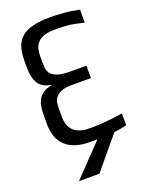

<svg xmlns="http://www.w3.org/2000/svg" viewBox="-184 -928 909 1194"><g transform="rotate(-20 271.0 -330.5)"><path d="M259 179H124L317 -22V-27Q309 -26 301.5 -26Q294 -26 287 -26Q283 -26 279.5 -26Q276 -26 272 -26Q165 -26 110.5 -78Q56 -130 58 -231L59 -303Q60 -340 71 -368.5Q82 -397 105.5 -415Q129 -433 166 -439V-442Q106 -454 84 -491Q62 -528 61 -586V-642Q61 -716 86 -759Q111 -802 163.5 -821Q216 -840 297 -840H337Q376 -838 397.5 -836Q419 -834 439.5 -831Q460 -828 495 -821V-735Q431 -751 394 -754.5Q357 -758 326 -758H304Q251 -758 222 -744Q193 -730 180.5 -709Q168 -688 165.5 -666Q163 -644 163 -626V-594Q163 -578 164.5 -558Q166 -538 178 -520.5Q190 -503 220 -491.5Q250 -480 307 -480H413V-398H287Q242 -398 216.5 -387.5Q191 -377 179 -361Q167 -345 164 -327.5Q161 -310 161 -295V-257Q161 -246 161 -227Q161 -208 166.5 -187.5Q172 -167 186.5 -148.5Q201 -130 229 -118.5Q257 -107 302 -107H325Q342 -107 374 -109Q406 -111 445 -115Q484 -119 519 -126V-47Q501 -43 480 -39Q459 -35 436 -33Z"/></g></svg>

Font: Matangi SemiBold
Style: Regular
Weight: 600
Designer: Prashant Pant
Foundry: The Graphic Ant
Version: Version 3.002